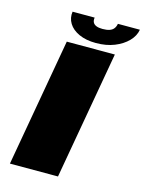

<svg xmlns="http://www.w3.org/2000/svg" viewBox="-124 -904 737 978"><g transform="rotate(15 245.0 -415.0)"><path d="M26.5 0H280L399 -675H145.5ZM290 -706.5Q344.5 -706.5 387 -723.5Q429.5 -740.5 456.8 -768.5Q484 -796.5 489.5 -830H373.5Q371 -815 363.2 -804.8Q355.5 -794.5 341 -789.5Q326.5 -784.5 304 -784.5Q284.5 -784.5 271.8 -789.5Q259 -794.5 253.8 -804.5Q248.5 -814.5 251 -830H134.5Q129.5 -796.5 146.5 -768.5Q163.5 -740.5 200.5 -723.5Q237.5 -706.5 290 -706.5Z"/></g></svg>

Font: Anybody Expanded Black
Style: Italic
Weight: 900
Width: 7
Italic angle: -10°
Version: Version 1.113;gftools[0.9.25]